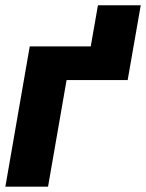

<svg xmlns="http://www.w3.org/2000/svg" viewBox="-29 -703 550 723"><path d="M501 -683.1 451.7 -401.4H290.5L339.8 -683.1ZM445.8 -528.3 423.3 -401.4H221.7L151.9 0H-8.8L83 -528.3Z"/></svg>

Font: Roboto Black
Style: Italic
Weight: 900
Italic angle: -12°
Designer: Christian Robertson
Foundry: Google
Version: Version 3.0; 2020